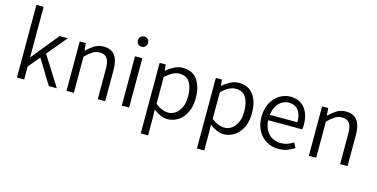

<svg xmlns="http://www.w3.org/2000/svg" viewBox="-86 -1164 3582 1822"><g transform="rotate(15 1705.5 -253.0)"><path d="M85 0V-714H156V-220H159L374 -485H455L293 -291L477 0H398L251 -240L156 -128V0Z M572 0V-485H632L638 -413H641Q676 -448 715 -472.5Q754 -497 804 -497Q881 -497 916.5 -449Q952 -401 952 -308V0H879V-299Q879 -369 856.5 -401Q834 -433 783 -433Q745 -433 714 -413.5Q683 -394 644 -355V0Z M1115 0V-485H1187V0ZM1152 -589Q1130 -589 1116 -603Q1102 -617 1102 -640Q1102 -661 1116 -675Q1130 -689 1152 -689Q1174 -689 1188 -675Q1202 -661 1202 -640Q1202 -617 1188 -603Q1174 -589 1152 -589Z M1357 208V-485H1417L1423 -427H1426Q1459 -455 1499.5 -476Q1540 -497 1583 -497Q1678 -497 1726.5 -429.5Q1775 -362 1775 -250Q1775 -167 1746 -108.5Q1717 -50 1668.5 -19Q1620 12 1565 12Q1531 12 1496.5 -3Q1462 -18 1427 -45L1429 41V208ZM1553 -50Q1617 -50 1658.5 -103.5Q1700 -157 1700 -249Q1700 -332 1669 -383.5Q1638 -435 1566 -435Q1534 -435 1500.5 -417.5Q1467 -400 1429 -365V-103Q1464 -74 1496 -62Q1528 -50 1553 -50Z M1909 208V-485H1969L1975 -427H1978Q2011 -455 2051.5 -476Q2092 -497 2135 -497Q2230 -497 2278.5 -429.5Q2327 -362 2327 -250Q2327 -167 2298 -108.5Q2269 -50 2220.5 -19Q2172 12 2117 12Q2083 12 2048.5 -3Q2014 -18 1979 -45L1981 41V208ZM2105 -50Q2169 -50 2210.5 -103.5Q2252 -157 2252 -249Q2252 -332 2221 -383.5Q2190 -435 2118 -435Q2086 -435 2052.5 -417.5Q2019 -400 1981 -365V-103Q2016 -74 2048 -62Q2080 -50 2105 -50Z M2653 12Q2590 12 2537.5 -18.5Q2485 -49 2454 -105.5Q2423 -162 2423 -242Q2423 -321 2454 -378Q2485 -435 2534.5 -466Q2584 -497 2640 -497Q2731 -497 2781 -436Q2831 -375 2831 -270Q2831 -244 2828 -226H2493Q2496 -167 2519.5 -127Q2543 -87 2580.5 -67Q2618 -47 2662 -47Q2698 -47 2728 -57.5Q2758 -68 2785 -86L2812 -38Q2781 -18 2742.5 -3Q2704 12 2653 12ZM2641 -438Q2608 -438 2577 -421Q2546 -404 2523.5 -369Q2501 -334 2495 -279H2766Q2766 -357 2733 -397.5Q2700 -438 2641 -438Z M2953 0V-485H3013L3019 -413H3022Q3057 -448 3096 -472.5Q3135 -497 3185 -497Q3262 -497 3297.5 -449Q3333 -401 3333 -308V0H3260V-299Q3260 -369 3237.5 -401Q3215 -433 3164 -433Q3126 -433 3095 -413.5Q3064 -394 3025 -355V0Z"/></g></svg>

Font: Assistant
Style: Regular
Weight: 400
Designer: Hebrew By Ben Nathan, Latin by Paul Hunt
Version: Version 3.000